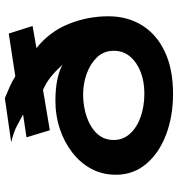

<svg xmlns="http://www.w3.org/2000/svg" viewBox="9 -727 732 790"><g transform="rotate(-90 375.0 -332.0)"><path d="M384 14Q292 14 216.5 -14.5Q141 -43 96 -96Q51 -149 51 -221Q51 -277 75.5 -322.5Q100 -368 143 -401Q186 -434 240 -452Q294 -470 354 -470Q406 -470 443 -462Q480 -454 504 -441Q478 -469 454 -488.5Q430 -508 400 -521L234 -493L205 -589L299 -603Q274 -617 251 -629Q228 -641 185 -652L366 -678Q392 -667 413 -658Q434 -649 456 -635L632 -662L663 -564L572 -548Q639 -495 671 -416.5Q703 -338 703 -252Q703 -173 665.5 -113Q628 -53 556.5 -19.5Q485 14 384 14ZM385 -104Q435 -104 474.5 -119.5Q514 -135 537.5 -163Q561 -191 561 -230Q561 -271 534 -299Q507 -327 466 -341.5Q425 -356 381 -356Q333 -356 290 -341.5Q247 -327 220.5 -299Q194 -271 194 -230Q194 -192 219.5 -163.5Q245 -135 288.5 -119.5Q332 -104 385 -104Z"/></g></svg>

Font: Inconsolata ExtraExpanded Black
Style: Regular
Weight: 900
Width: 8
Monospace: yes
Designer: Raph Levien, Cyreal, Brenton Simpson
Foundry: Raph Levien, Cyreal, Google
Version: Version 3.001; ttfautohint (v1.8.2.53-6de2)